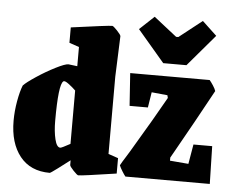

<svg xmlns="http://www.w3.org/2000/svg" viewBox="-52 -783 1034 857"><g transform="rotate(5 465.0 -354.5)"><path d="M20 -205Q20 -248 28 -293Q36 -338 47 -365Q61 -380 102.5 -407.5Q144 -435 185.5 -456Q227 -477 242 -477L282 -472V-558L238 -573V-642Q404 -665 422 -665Q427 -665 444.5 -646.5Q462 -628 462 -622L455 -440V-94L499 -79V-10Q346 13 329 13Q324 13 306.5 -5.5Q289 -24 289 -30V-51Q266 -33 235 -10Q204 13 201 13Q114 13 67 -46Q20 -105 20 -205ZM282 -124V-363Q270 -375 251 -389.5Q232 -404 226 -399Q205 -384 205 -220Q205 -173 213.5 -138Q222 -103 238 -103Q244 -103 282 -124ZM510 -48Q521 -68 531.5 -84Q542 -100 550 -114Q651 -283 697 -366L694 -378L623 -385L612 -316H530L520 -462H876Q883 -454 892.5 -439.5Q902 -425 905 -415Q825 -268 748 -132L731 -102V-88L814 -81L829 -169H913L917 0H539Q533 -7 523.5 -22.5Q514 -38 510 -48ZM542 -661 607 -722 710 -641H720L823 -722L888 -661L767 -519H663Z"/></g></svg>

Font: Grenze Black
Style: Regular
Weight: 900
Designer: Renata Polastri
Foundry: Omnibus-Type
Version: Version 1.002; ttfautohint (v1.8)